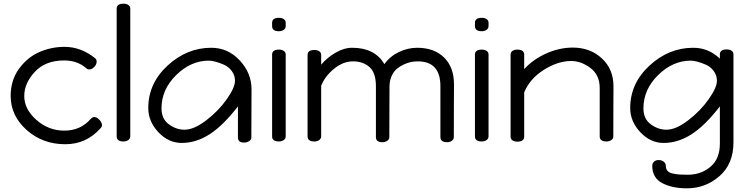

<svg xmlns="http://www.w3.org/2000/svg" viewBox="-20 -770 4072 1045"><path d="M38 -248Q38 -334 84 -396.5Q130 -459 195 -487Q260 -515 331 -515Q421 -515 498 -453Q506 -446 506 -435Q506 -419 493 -405.5Q480 -392 466 -392Q456 -392 449 -399Q401 -441 329 -441Q227 -441 169.5 -379Q112 -317 112 -247Q112 -176 178 -117.5Q244 -59 330 -59Q418 -59 473 -122Q484 -133 492 -133Q507 -133 521 -118Q535 -103 535 -89Q535 -80 528 -73Q451 15 335 15Q212 15 125 -62.5Q38 -140 38 -248Z M615 -28V-723Q615 -750 653 -750Q668 -750 678.5 -743Q689 -736 689 -723V-28Q689 -15 678 -7.5Q667 0 652 0Q615 0 615 -28Z M787 -182Q787 -316 892 -413Q997 -510 1130 -510Q1221 -510 1285 -441Q1349 -372 1349 -284L1348 -22Q1348 -9 1335.5 -1.5Q1323 6 1308 6Q1275 6 1275 -22V-191Q1194 -86 1120.5 -39Q1047 8 969 8Q897 8 842 -50.5Q787 -109 787 -182ZM859 -180Q859 -123 899 -93.5Q939 -64 984 -64Q1036 -64 1103 -115.5Q1170 -167 1214.5 -230.5Q1259 -294 1259 -330Q1259 -360 1241.5 -383.5Q1224 -407 1198.5 -418Q1173 -429 1152 -434.5Q1131 -440 1117 -440Q1019 -440 939 -361.5Q859 -283 859 -180Z M1461 -28V-473Q1461 -500 1499 -500Q1514 -500 1524.5 -493Q1535 -486 1535 -473V-28Q1535 -15 1524 -7.5Q1513 0 1498 0Q1461 0 1461 -28ZM1461 -628V-646Q1461 -673 1499 -673Q1514 -673 1524.5 -666Q1535 -659 1535 -646V-628Q1535 -615 1524 -607.5Q1513 -600 1498 -600Q1461 -600 1461 -628Z M1654 -28V-471Q1654 -498 1692 -498Q1707 -498 1717.5 -491Q1728 -484 1728 -471V-418Q1760 -456 1806 -483Q1852 -510 1897 -510Q2020 -510 2072 -421Q2103 -464 2151.5 -487Q2200 -510 2250 -510Q2343 -510 2397 -457Q2451 -404 2451 -310Q2451 -301 2450.5 -211.5Q2450 -122 2450 -24Q2450 -11 2439 -3.5Q2428 4 2414 4Q2377 4 2377 -24V-301Q2377 -436 2254 -436Q2236 -436 2217.5 -432.5Q2199 -429 2177.5 -419Q2156 -409 2139 -394.5Q2122 -380 2111 -355Q2100 -330 2100 -299Q2100 -260 2099.5 -200Q2099 -140 2099 -24Q2099 -11 2087.5 -3.5Q2076 4 2061 4Q2026 4 2026 -24V-301Q2026 -374 1991 -405Q1956 -436 1901 -436Q1848 -436 1798.5 -396Q1749 -356 1728 -303V-28Q1728 -15 1717 -7.5Q1706 0 1691 0Q1654 0 1654 -28Z M2565 -28V-473Q2565 -500 2603 -500Q2618 -500 2628.5 -493Q2639 -486 2639 -473V-28Q2639 -15 2628 -7.5Q2617 0 2602 0Q2565 0 2565 -28ZM2565 -628V-646Q2565 -673 2603 -673Q2618 -673 2628.5 -666Q2639 -659 2639 -646V-628Q2639 -615 2628 -607.5Q2617 -600 2602 -600Q2565 -600 2565 -628Z M2759 -26V-473Q2759 -486 2769.5 -493Q2780 -500 2795 -500Q2833 -500 2833 -473V-394Q2883 -448 2954 -479.5Q3025 -511 3098 -511Q3192 -511 3255.5 -452.5Q3319 -394 3319 -300Q3319 -291 3318.5 -208.5Q3318 -126 3318 -28Q3318 -15 3307 -7.5Q3296 0 3281 0Q3244 0 3244 -28V-291Q3244 -362 3193.5 -400Q3143 -438 3089 -438Q3016 -438 2939.5 -389.5Q2863 -341 2833 -267V-26Q2833 1 2795 1Q2780 1 2769.5 -6Q2759 -13 2759 -26Z M3410 -182Q3410 -316 3515 -413Q3620 -510 3753 -510Q3836 -510 3898 -451V-474Q3898 -501 3936 -501Q3951 -501 3961.5 -494Q3972 -487 3972 -474V5Q3972 122 3896 188.5Q3820 255 3719 255Q3639 255 3585 227Q3531 199 3530 134Q3530 118 3540 109.5Q3550 101 3565 101Q3581 101 3592.5 110Q3604 119 3604 133Q3604 150 3613.5 160.5Q3623 171 3644 175Q3665 179 3680.5 180Q3696 181 3724 181Q3795 181 3846.5 138Q3898 95 3898 12V-191Q3817 -86 3743.5 -39Q3670 8 3592 8Q3520 8 3465 -50.5Q3410 -109 3410 -182ZM3482 -180Q3482 -123 3522 -93.5Q3562 -64 3607 -64Q3659 -64 3726 -115.5Q3793 -167 3837.5 -230.5Q3882 -294 3882 -330Q3882 -360 3864.5 -383.5Q3847 -407 3821.5 -418Q3796 -429 3775 -434.5Q3754 -440 3740 -440Q3642 -440 3562 -361.5Q3482 -283 3482 -180Z"/></svg>

Font: Happy Monkey
Style: Regular
Weight: 400
Version: Version 1.001